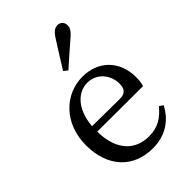

<svg xmlns="http://www.w3.org/2000/svg" viewBox="-245 -930 1046 1046"><g transform="rotate(-45 278.0 -407.5)"><path d="M270 -612C314 -652 357 -689 403 -729C435 -756 441 -773 441 -788C441 -816 422 -829 402 -829C382 -829 364 -817 343 -783C309 -730 278 -680 247 -630ZM146 -306C157 -436 228 -492 295 -492C366 -492 416 -433 416 -365C416 -329 405 -304 357 -304ZM497 -264C502 -279 505 -300 505 -325C505 -454 418 -534 300 -534C165 -534 49 -425 49 -256C49 -85 149 14 296 14C393 14 463 -34 503 -111L481 -126C442 -79 399 -47 327 -47C220 -47 147 -120 145 -265Z"/></g></svg>

Font: Noto Serif CJK JP Medium
Style: Regular
Weight: 500
Designer: Ryoko NISHIZUKA 西塚涼子 (kana & ideographs); Frank Grießhammer (Latin, Greek & Cyrillic); Wenlong ZHANG 张文龙 (bopomofo); San
Foundry: Adobe Systems Incorporated
Version: Version 1.000;PS 1;hotconv 16.6.53;makeotf.lib2.5.65590